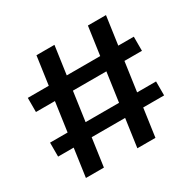

<svg xmlns="http://www.w3.org/2000/svg" viewBox="-149 -832 998 989"><g transform="rotate(-30 350.0 -337.5)"><path d="M396 0H503.5L599 -675H491.5ZM21 -167H651.5V-250H21ZM90 0H197L292.5 -675H185.5ZM37 -423H667.5V-507H37Z"/></g></svg>

Font: Anybody Thin SemiBold
Style: Regular
Weight: 600
Version: Version 1.113;gftools[0.9.25]